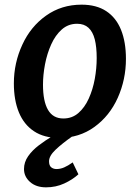

<svg xmlns="http://www.w3.org/2000/svg" viewBox="-20 -584 602 824"><path d="M234 8Q169 8 125.8 -20.8Q82.5 -49.5 61 -102Q39.5 -154.5 39.5 -226Q39.5 -314 76 -392.5Q111.5 -470 177.8 -517Q244 -564 330 -564Q394 -564 436.2 -536Q478.5 -508 499.5 -455.8Q520.5 -403.5 520.5 -331.5Q520.5 -243 485.5 -164.5Q450.5 -86.5 385.2 -39.2Q320 8 234 8ZM252 -75.5Q289.5 -75.5 316.5 -99Q343.5 -122.5 361 -161.2Q378.5 -200 386.8 -245.5Q395 -291 395 -335Q395 -382 386.8 -414.8Q378.5 -447.5 359.8 -464.8Q341 -482 311 -482Q273 -482 245.2 -457.5Q217.5 -433 199.8 -393.5Q182 -354 173.2 -308.2Q164.5 -262.5 164.5 -220.5Q164.5 -149.5 186 -112.5Q207.5 -75.5 252 -75.5ZM177.5 220Q135 220 109 197Q83 174 83 141.5Q83 112 100.5 86.8Q118 61.5 146.2 40Q174.5 18.5 205.5 0L254.5 -28L292 0Q247 31.5 218.8 58.2Q190.5 85 190.5 108Q190.5 126.5 199.8 134Q209 141.5 222.5 141.5Q239 141.5 255.2 134.5Q271.5 127.5 292 113L316.5 164Q291.5 187 255.5 203.5Q219.5 220 177.5 220Z"/></svg>

Font: Merriweather Sans Medium
Style: Italic
Weight: 500
Italic angle: -7.5°
Designer: Eben Sorkin
Foundry: Eben Sorkin
Version: Version 2.001